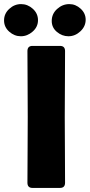

<svg xmlns="http://www.w3.org/2000/svg" viewBox="-78 -922 440 942"><path d="M56.6 -671.4Q56.6 -696.8 81.5 -696.8H216.3Q241.2 -696.8 241.2 -671.4Q241.2 -590.8 240.5 -510Q239.7 -429.2 239.7 -348.6Q239.7 -267.6 240.5 -186.8Q241.2 -106 241.2 -25.4Q241.2 0 216.3 0H81.5Q56.6 0 56.6 -25.4Q56.6 -106 57.4 -186.8Q58.1 -267.6 58.1 -348.6Q58.1 -429.2 57.4 -510Q56.6 -590.8 56.6 -671.4ZM-58.1 -821.8Q-58.1 -855 -32.7 -878.4Q-7.3 -901.9 25.4 -901.9Q57.6 -901.9 83 -878.9Q108.4 -856 108.4 -822.8Q108.4 -790 82.3 -767.1Q56.2 -744.1 24.4 -744.1Q-7.3 -744.1 -32.7 -766.6Q-58.1 -789.1 -58.1 -821.8ZM175.8 -819.3Q175.8 -854 202.1 -877.9Q228.5 -901.9 262.2 -901.9Q293 -901.9 317.6 -879.4Q342.3 -856.9 342.3 -825.2Q342.3 -792.5 316.4 -768.3Q290.5 -744.1 257.8 -744.1Q226.6 -744.1 201.2 -765.4Q175.8 -786.6 175.8 -819.3Z"/></svg>

Font: Belanosima SemiBold
Style: Regular
Weight: 600
Designer: The DocRepair Project, Santiago Orozco
Foundry: Google
Version: Version 2.000